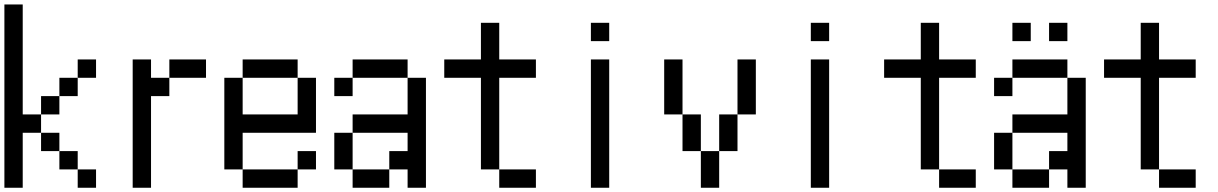

<svg xmlns="http://www.w3.org/2000/svg" viewBox="-20 -937 5540 873"><path d="M0 -83.3V-916.7H83.3V-416.7H166.7V-333.3H83.3V-83.3ZM166.7 -416.7V-500H250V-416.7ZM166.7 -333.3H250V-250H166.7ZM333.3 -166.7H416.7V-83.3H333.3ZM333.3 -250V-166.7H250V-250ZM333.3 -583.3V-500H250V-583.3ZM333.3 -666.7H416.7V-583.3H333.3Z M583.3 -83.3V-666.7H666.7V-583.3H750V-500H666.7V-83.3ZM916.7 -583.3H750V-666.7H916.7Z M1000 -166.7V-583.3H1083.3V-416.7H1333.3V-583.3H1416.7V-333.3H1083.3V-166.7ZM1083.3 -166.7H1333.3V-83.3H1083.3ZM1083.3 -583.3V-666.7H1333.3V-583.3ZM1333.3 -166.7V-250H1416.7V-166.7Z M1500 -166.7V-333.3H1583.3V-166.7ZM1500 -500V-583.3H1583.3V-500ZM1583.3 -166.7H1750V-83.3H1583.3ZM1583.3 -333.3V-416.7H1833.3V-583.3H1916.7V-83.3H1833.3V-166.7H1750V-250H1833.3V-333.3ZM1583.3 -583.3V-666.7H1833.3V-583.3Z M2000 -583.3V-666.7H2166.7V-833.3H2250V-666.7H2416.7V-583.3H2250V-166.7H2166.7V-583.3ZM2250 -166.7H2416.7V-83.3H2250Z M2666.7 -83.3V-666.7H2750V-83.3ZM2666.7 -750V-833.3H2750V-750Z M3000 -416.7V-666.7H3083.3V-416.7ZM3083.3 -416.7H3166.7V-250H3083.3ZM3166.7 -83.3V-250H3250V-83.3ZM3250 -416.7H3333.3V-250H3250ZM3333.3 -416.7V-666.7H3416.7V-416.7Z M3666.7 -83.3V-666.7H3750V-83.3ZM3666.7 -750V-833.3H3750V-750Z M4000 -583.3V-666.7H4166.7V-833.3H4250V-666.7H4416.7V-583.3H4250V-166.7H4166.7V-583.3ZM4250 -166.7H4416.7V-83.3H4250Z M4500 -166.7V-333.3H4583.3V-166.7ZM4500 -500V-583.3H4583.3V-500ZM4666.7 -833.3V-750H4583.3V-833.3ZM4833.3 -166.7H4750V-250H4833.3V-333.3H4583.3V-416.7H4833.3V-583.3H4916.7V-83.3H4833.3ZM4833.3 -583.3H4583.3V-666.7H4833.3ZM4833.3 -833.3V-750H4750V-833.3ZM4583.3 -166.7H4750V-83.3H4583.3Z M5000 -583.3V-666.7H5166.7V-833.3H5250V-666.7H5416.7V-583.3H5250V-166.7H5166.7V-583.3ZM5250 -166.7H5416.7V-83.3H5250Z"/></svg>

Font: GalmuriMono11 Regular
Style: Regular
Weight: 400
Designer: Lee Minseo (quiple)
Version: Version 2.399;hotconv 1.1.1;makeotfexe 2.6.0 DEVELOPMENT